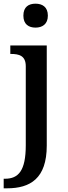

<svg xmlns="http://www.w3.org/2000/svg" viewBox="-35 -783 370 1043"><path d="M158 -633C194 -633 225 -651 225 -698C225 -746 194 -763 158 -763C121 -763 92 -746 92 -698C92 -651 121 -633 158 -633ZM-15 240H3C129 240 219 187 219 8V-536H21V-490H24C68 -490 105 -481 105 -423V6C105 145 65 188 -8 188H-15Z"/></svg>

Font: Noto Serif Oriya Medium
Style: Regular
Weight: 500
Designer: David Williams
Foundry: Google LLC, David Williams
Version: Version 1.051